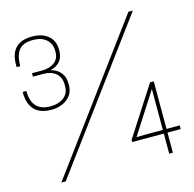

<svg xmlns="http://www.w3.org/2000/svg" viewBox="-112 -900 1025 1014"><g transform="rotate(-15 400.0 -392.5)"><path d="M710 0H689.9V-109.9H517.1V-122.1L689.9 -390.1H710V-129.9H782.2V-109.9H710ZM147 -403.8H151.9Q193.8 -403.8 222.4 -425Q251 -446.3 251 -486.8V-495.1Q251 -536.1 225.1 -557.6Q199.2 -579.1 158.2 -579.1H100.1V-598.1H155.8Q196.8 -598.1 222.9 -617.7Q249 -637.2 249 -675.8V-680.2Q249 -719.2 222.7 -742.7Q196.3 -766.1 151.9 -766.1H147Q97.2 -766.1 73.5 -738.5Q49.8 -710.9 49.8 -649.9H29.8V-662.1Q29.8 -785.2 149.9 -785.2Q205.1 -785.2 237.5 -757.8Q270 -730.5 270 -682.1V-674.8Q270 -606.4 199.2 -587.9Q233.4 -579.1 252.7 -555.7Q272 -532.2 272 -496.1V-487.8Q272 -439.9 236.8 -412.4Q201.7 -384.8 149.9 -384.8Q87.9 -384.8 57.4 -417.7Q26.9 -450.7 26.9 -509.8V-515.1H46.9Q46.9 -459 72.8 -431.4Q98.6 -403.8 147 -403.8ZM124 0H100.1L675.8 -779.8H700.2ZM689.9 -354 545.9 -128.9 595.2 -129.9H689.9Z"/></g></svg>

Font: Cooper Hewitt
Style: Thin
Weight: 701
Designer: Village Type and Design LLC
Foundry: Cooper Hewitt Smithsonian Design Museum
Version: 1.000